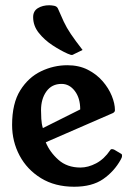

<svg xmlns="http://www.w3.org/2000/svg" viewBox="-20 -699 493 730"><path d="M154 -158Q169 -121 202 -91.5Q235 -62 286 -62Q315 -62 345.5 -78Q376 -94 399 -128Q401 -132 406 -132Q410 -132 415 -129.5Q420 -127 441 -114Q444 -113 444 -107Q444 -100 439 -92Q414 -47 372 -18Q330 11 262 11Q189 11 136 -21.5Q83 -54 54.5 -107.5Q26 -161 26 -224Q26 -306 57 -355.5Q88 -405 136 -428Q184 -451 236 -451Q280 -451 313.5 -434Q347 -417 370 -390.5Q393 -364 405 -334.5Q417 -305 417 -280Q417 -273 409 -269ZM285 -283Q285 -326 264.5 -353Q244 -380 214 -380Q177 -380 156.5 -351.5Q136 -323 136 -280Q136 -267 137 -247.5Q138 -228 143 -212ZM294 -509 261 -493Q257 -490 253 -490Q249 -490 245 -492Q241 -494 237 -495Q210 -507 179.5 -527Q149 -547 127.5 -574Q106 -601 106 -634Q106 -657 124 -668Q142 -679 167 -679Q176 -679 186 -677Q196 -675 200 -667Q212 -639 222.5 -616.5Q233 -594 249.5 -569.5Q266 -545 294 -509Z"/></svg>

Font: Young Serif
Style: Regular
Weight: 400
Designer: Bastien Sozeau
Foundry: NBR — Bastien Sozeau
Version: Version 3.004; ttfautohint (v1.8.4.7-5d5b);gftools[0.9.33]